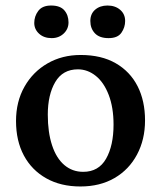

<svg xmlns="http://www.w3.org/2000/svg" viewBox="-20 -666 584 695"><path d="M271 9Q200 9 147.5 -20.5Q95 -50 66.5 -103Q38 -156 38 -228Q38 -298 68.5 -352Q99 -406 152 -436.5Q205 -467 272 -467Q347 -467 399 -437Q451 -407 478 -354Q505 -301 505 -230Q505 -161 476 -106.5Q447 -52 394.5 -21.5Q342 9 271 9ZM281 -44Q337 -44 364 -91.5Q391 -139 391 -215Q391 -277 373.5 -322.5Q356 -368 326.5 -391.5Q297 -415 262 -415Q207 -415 180 -369Q153 -323 153 -251Q153 -187 168.5 -140Q184 -93 213 -68.5Q242 -44 281 -44ZM373 -528Q340 -528 323.5 -545.5Q307 -563 307 -590Q307 -616 324.5 -631Q342 -646 369 -646Q397 -646 415 -630.5Q433 -615 433 -590Q433 -567 419.5 -547.5Q406 -528 373 -528ZM167 -528Q139 -528 121.5 -544Q104 -560 104 -583Q104 -607 118.5 -626.5Q133 -646 165 -646Q198 -646 213 -628.5Q228 -611 228 -585Q228 -561 210.5 -544.5Q193 -528 167 -528Z"/></svg>

Font: Vollkorn Medium
Style: Regular
Weight: 500
Designer: Friedrich Althausen
Foundry: Friedrich Althausen
Version: Version 5.000